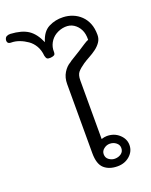

<svg xmlns="http://www.w3.org/2000/svg" viewBox="-260 -1001 862 1096"><g transform="rotate(-20 171.0 -453.0)"><path d="M408.4 -738.1Q408.4 -713.4 395 -694.3Q381.7 -675.2 362.1 -660.9Q342.6 -646.5 321 -634.9Q299.5 -623.3 281.7 -611.4Q255 -593.1 241.1 -577Q227.2 -560.9 227.2 -526.7V-171.3Q246.5 -177.2 260.4 -177.2Q304.5 -177.2 334.7 -149.8Q364.9 -122.3 364.9 -85.1Q364.9 -47 334.7 -20.3Q304.5 6.4 260.4 6.4Q209.9 6.4 179.7 -20.3Q149.5 -47 149.5 -113.9V-533.7Q149.5 -572.3 167.1 -601.2Q184.7 -630.2 209.9 -644.1Q213.9 -648.5 233.9 -660.1Q254 -671.8 276.7 -686.4Q299.5 -701 319.1 -713.9Q338.6 -726.7 348.5 -729.7Q349.5 -767.8 336.4 -792.8Q323.3 -817.8 301 -831.9Q278.7 -846 249.3 -844.1Q219.8 -842.1 192.6 -826.2Q167.8 -810.9 154.2 -785.9Q140.6 -760.9 141.6 -732.2Q141.6 -717.8 135.6 -713.4Q129.7 -708.9 113.4 -706.9Q97.5 -705.9 91.6 -710.4Q85.6 -714.9 82.2 -729.7Q79.2 -764.4 64.4 -789.9Q49.5 -815.3 27.2 -830.9Q5 -846.5 -20 -855.9Q-45 -865.3 -70.3 -865.3Q-94.6 -865.3 -92.6 -889.1Q-90.1 -903.5 -80.4 -908.7Q-70.8 -913.9 -56.9 -913.4Q10.9 -909.4 49 -884.2Q87.1 -858.9 111.9 -801.5Q129.2 -860.4 169.8 -881.2Q210.4 -902 257.9 -900Q288.1 -899 315.3 -888.1Q342.6 -877.2 363.6 -856.9Q384.7 -836.6 396.5 -807.4Q408.4 -778.2 408.4 -738.1ZM315.3 -85.1Q315.3 -104.5 299 -117.3Q282.7 -130.2 260.4 -130.2Q241.1 -130.2 224.8 -117.3Q208.4 -104.5 208.4 -85.1Q208.4 -63.4 225 -51.5Q241.6 -39.6 260.4 -39.6Q282.7 -39.6 299 -51.5Q315.3 -63.4 315.3 -85.1Z"/></g></svg>

Font: Shan Wanhai
Style: Regular
Weight: 400
Designer: Khon Soe Zaw Thu
Foundry: Shan Unicode
Version: Version 1.00 June 3, 2017, initial release